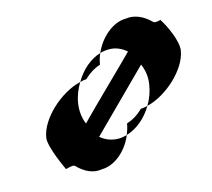

<svg xmlns="http://www.w3.org/2000/svg" viewBox="-81 -628 781 707"><g transform="rotate(-15 310.0 -274.5)"><path d="M57 -183C52 -148 97 -54 97 -54C91 -49 125 -63 132 -56C160 -27 192 -12 225 -18C274 -18 324 -61 346 -116C336 -113 324 -111 314 -111C288 -111 265 -120 246 -136L464 -353C474 -330 479 -304 474 -274C470 -248 461 -223 447 -200C522 -218 608 -295 619 -366C624 -401 593 -467 576 -492C583 -498 554 -484 547 -494C519 -522 486 -536 453 -531C404 -531 353 -487 330 -433C340 -436 353 -438 364 -438C390 -438 411 -428 430 -412C391 -372 250 -236 212 -196C202 -219 199 -246 203 -274C207 -301 217 -326 231 -349C156 -332 68 -254 57 -183ZM231 -349C239 -351 247 -353 255 -353C276 -373 296 -385 318 -392C320 -406 324 -420 330 -433C290 -421 255 -390 231 -349ZM346 -116C386 -128 423 -159 447 -200C439 -198 429 -196 421 -196C401 -176 380 -164 358 -157C356 -143 351 -129 346 -116Z"/></g></svg>

Font: Ampere
Style: SCCndIta
Weight: 400
Version: Version 1